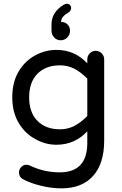

<svg xmlns="http://www.w3.org/2000/svg" viewBox="-20 -777 656 1032"><path d="M256.8 -613.3V-645.5Q256.8 -711.9 323.2 -752Q333 -756.8 339.8 -756.8Q349.6 -756.8 356 -750Q362.3 -743.2 362.3 -733.4Q362.3 -720.7 350.6 -711.9Q328.1 -698.2 318.4 -686.5Q308.6 -674.8 308.6 -659.2Q329.1 -659.2 342.8 -646Q356.4 -632.8 356.4 -611.3Q356.4 -590.8 341.8 -575.7Q327.1 -560.5 306.6 -560.5Q285.2 -560.5 271 -575.7Q256.8 -590.8 256.8 -613.3ZM100.6 184.6Q82 172.9 82 149.4Q82 133.8 93.8 121.1Q105.5 108.4 122.1 108.4Q129.9 108.4 139.6 112.3Q215.8 149.4 300.8 149.4Q449.2 149.4 449.2 -8.8V-71.3Q381.8 1 283.2 1Q224.6 1 171.9 -28.3Q114.3 -58.6 80.1 -116.7Q45.9 -174.8 45.9 -253.9Q45.9 -335.9 81.1 -394.5Q115.2 -450.2 169.4 -479.5Q223.6 -508.8 283.2 -508.8Q381.8 -508.8 449.2 -436.5V-458Q449.2 -476.6 462.4 -490.2Q475.6 -503.9 494.1 -503.9Q512.7 -503.9 526.4 -490.2Q540 -476.6 540 -458V-21.5Q540 101.6 480.5 168.5Q420.9 235.4 309.6 235.4Q254.9 235.4 196.8 220.7Q138.7 206.1 100.6 184.6ZM449.2 -153.3V-354.5Q414.1 -389.6 379.4 -407.7Q344.7 -425.8 301.8 -425.8Q226.6 -425.8 181.6 -380.9Q136.7 -335.9 136.7 -253.9Q136.7 -171.9 181.6 -127Q226.6 -82 301.8 -82Q344.7 -82 379.4 -100.1Q414.1 -118.2 449.2 -153.3Z"/></svg>

Font: KTXP_ComRound
Style: Medium
Weight: 500
Version: Version 1.01;May 16, 2022;FontCreator 13.0.0.2683 64-bit